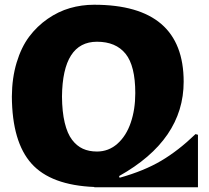

<svg xmlns="http://www.w3.org/2000/svg" viewBox="-20 -786 879 806"><path d="M375 0 377 -1Q193.4 -8.3 112.1 -99.4Q30.8 -190.4 29.8 -380.9Q30.3 -458.5 49.8 -523.2Q69.3 -587.9 102.5 -632.1Q135.7 -676.3 180.2 -707Q224.6 -737.8 273.7 -752Q322.8 -766.1 375 -766.1Q751 -766.1 751 -442.9Q751 -198.7 480 -46.9L481.9 -40H482.9Q584.5 -68.4 656.7 -111.1Q729 -153.8 800.8 -223.1L811 -220.2V0ZM387.2 -149.9Q436 -149.9 472.9 -182.6Q509.8 -215.3 528.8 -270.8Q547.9 -326.2 547.9 -395Q547.9 -509.8 507.1 -560.3Q466.3 -610.8 387.2 -610.8Q242.7 -610.8 240.2 -380.9Q240.7 -316.4 251.7 -270.8Q262.7 -225.1 282.5 -199.2Q302.2 -173.3 327.9 -161.6Q353.5 -149.9 387.2 -149.9Z"/></svg>

Font: Mayenne Sans Regular
Style: Regular
Weight: 600
Width: 6
Designer: Jérémy Landes — Studio Triple
Foundry: Jérémy Landes — Studio Triple
Version: Version 1.001;hotconv 1.0.109;makeotfexe 2.5.65596